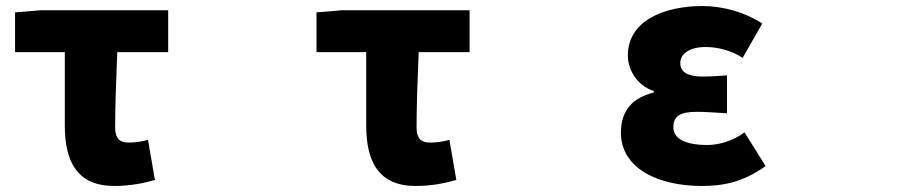

<svg xmlns="http://www.w3.org/2000/svg" viewBox="-20 -563 3040 637"><path d="M359 54C411 54 456 45 494 34L471 -99C445 -92 427 -90 406 -90C380 -90 362 -101 362 -141C362 -202 365 -296 369 -390H538V-529H115L30 -522V-390H195V-147C195 -27 236 54 359 54Z M1359 54C1411 54 1456 45 1494 34L1471 -99C1445 -92 1427 -90 1406 -90C1380 -90 1362 -101 1362 -141C1362 -202 1365 -296 1369 -390H1538V-529H1115L1030 -522V-390H1195V-147C1195 -27 1236 54 1359 54Z M2309 54C2380 54 2446 41 2520 -12L2450 -124C2408 -92 2359 -82 2327 -82C2253 -82 2214 -103 2214 -141C2214 -179 2238 -192 2293 -192C2324 -192 2359 -189 2392 -187V-313C2366 -311 2335 -309 2311 -309C2263 -309 2237 -323 2237 -354C2237 -386 2270 -407 2321 -407C2363 -407 2407 -395 2444 -371L2509 -485C2452 -522 2379 -543 2311 -543C2181 -543 2063 -493 2063 -379C2063 -334 2091 -280 2149 -261V-256C2081 -239 2040 -199 2040 -123C2040 -5 2162 54 2309 54Z"/></svg>

Font: コーポレート・ロゴ ver3 Bold
Style: Regular
Weight: 700
Designer: [KANA_main] LOGOTYPE.JP [Source Han Sans] Ryoko NISHIZUKA 西塚涼子 (kana, bopomofo & ideographs); Paul D. Hunt (Latin, Greek
Version: Version 12.001;FEAKit 1.0